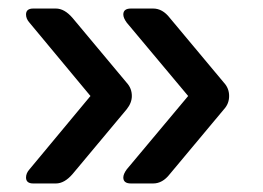

<svg xmlns="http://www.w3.org/2000/svg" viewBox="-20 -509 616 450"><path d="M289 -284Q289 -268 277 -253L150 -101Q131 -79 111 -79H58Q41 -79 41 -93Q41 -103 49 -112L192 -284L49 -456Q41 -465 41 -475Q41 -489 58 -489H111Q131 -489 150 -467L277 -315Q289 -302 289 -284ZM505 -315Q517 -302 517 -284Q517 -266 505 -253L378 -101Q361 -79 339 -79H287Q269 -79 269 -93Q269 -101 277 -112L421 -284L277 -456Q269 -467 269 -475Q269 -489 287 -489H339Q361 -489 378 -467Z"/></svg>

Font: Solway
Style: Regular
Weight: 400
Designer: Mariya V. Pigoulevskaya
Foundry: The Northern Block Ltd.
Version: Version 1.000;hotconv 1.0.109;makeotfexe 2.5.65596